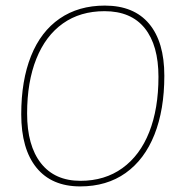

<svg xmlns="http://www.w3.org/2000/svg" viewBox="-20 -662 639 687"><path d="M568 -391Q568 -269 532.5 -180Q497 -91 429.5 -43Q362 5 267 5Q165 5 110.5 -62Q56 -129 56 -253Q56 -374 91 -461.5Q126 -549 193.5 -595.5Q261 -642 355 -642Q459 -642 513.5 -577Q568 -512 568 -391ZM77 -256Q77 -141 126.5 -78Q176 -15 268 -15Q355 -15 418 -60.5Q481 -106 514 -189.5Q547 -273 547 -387Q547 -500 498 -561Q449 -622 354 -622Q267 -622 205 -578Q143 -534 110 -451.5Q77 -369 77 -256Z"/></svg>

Font: Luna Sans Thin
Style: Italic
Weight: 250
Italic angle: -7°
Designer: Juan Pablo del Peral
Foundry: Huerta Tipografica
Version: Version 2.001; ttfautohint (v1.5)